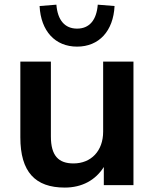

<svg xmlns="http://www.w3.org/2000/svg" viewBox="-20 -808 675 838"><path d="M262.7 10.7C338.4 10.7 397 -22 433.1 -79.1V0H562.5V-539.1H430.2V-233.4C430.2 -148.9 377.4 -94.7 300.8 -94.7C235.8 -94.7 202.1 -127.9 202.1 -212.4V-539.1H68.8V-208.5C68.8 -58.1 133.3 10.7 262.7 10.7ZM316.4 -604.5C412.1 -604.5 474.6 -672.4 480 -781.7L406.7 -787.6C401.4 -720.2 370.1 -683.1 316.4 -683.1C262.7 -683.1 231.4 -720.2 226.1 -787.6L152.8 -781.7C158.2 -672.4 220.7 -604.5 316.4 -604.5Z"/></svg>

Font: Winston SemiBold
Style: Regular
Weight: 600
Designer: Vernon Adams, Kim Jin-seong, David Berlow, Cristiano Sobral
Foundry: The Winston Project Authors
Version: Version 3.004